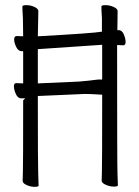

<svg xmlns="http://www.w3.org/2000/svg" viewBox="-20 -720 540 746"><path d="M68 -17Q68 -29 69 -55Q70 -81 70 -330L78 -338H62Q49 -338 41.5 -355Q34 -372 34 -384.5Q34 -397 43 -397L70 -396V-521H65Q51 -521 43 -537.5Q35 -554 35 -567Q35 -580 45 -580L70 -579Q69 -650 69 -650Q67 -678 67 -695Q67 -700 83 -700Q99 -700 114 -693Q129 -686 129 -677L127 -579Q345 -591 376 -597V-650Q374 -678 374 -695Q374 -700 390 -700Q406 -700 421.5 -693Q437 -686 437 -677L436 -603H441Q454 -603 461 -586.5Q468 -570 468 -557Q468 -544 459 -544L435 -545V-540Q435 -75 436.5 -46Q438 -17 438 0Q438 5 422.5 5Q407 5 391 -2Q375 -9 375 -18Q375 -30 376 -56Q377 -82 377 -347V-352Q334 -355 310 -355L127 -347V-342Q127 -74 128.5 -45Q130 -16 130 1Q130 6 114.5 6Q99 6 83.5 -1Q68 -8 68 -17ZM286 -403Q324 -406 361 -411H377V-546Q194 -534 127 -529V-396Z"/></svg>

Font: Moon Stars Kai T HW Light
Style: Regular
Weight: 300
Designer: GuiWonder
Version: Version 1.101